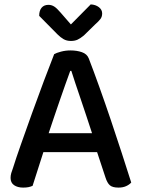

<svg xmlns="http://www.w3.org/2000/svg" viewBox="-20 -843 642 872"><path d="M421 -152H177L128 1Q119 5 109 7Q99 9 85 9Q60 9 44 -2Q28 -13 28 -35Q28 -46 31 -56.5Q34 -67 39 -80Q52 -122 75.5 -188.5Q99 -255 125.5 -329Q152 -403 179 -474.5Q206 -546 226 -597Q236 -603 257 -608.5Q278 -614 300 -614Q329 -614 352 -606Q375 -598 383 -578Q405 -521 431 -448.5Q457 -376 483 -299Q509 -222 533 -148Q557 -74 576 -14Q567 -4 552.5 2.5Q538 9 518 9Q491 9 479 -1.5Q467 -12 459 -37ZM299 -521Q289 -494 277 -460Q265 -426 252 -388.5Q239 -351 226 -312.5Q213 -274 201 -238H398Q385 -278 371.5 -318.5Q358 -359 345.5 -396Q333 -433 322 -465.5Q311 -498 304 -521ZM392 -823Q414 -822 429 -810.5Q444 -799 444 -782Q444 -767 436 -756.5Q428 -746 412 -732L361 -682Q344 -668 331.5 -662.5Q319 -657 302 -657Q283 -657 269 -665Q255 -673 241 -687L158 -771Q158 -795 169 -808Q180 -821 200 -821Q214 -821 226 -813.5Q238 -806 255 -786L302 -732Z"/></svg>

Font: Baloo Paaji 2 Medium
Style: Regular
Weight: 500
Designer: Shuchita Grover, Noopur Datye and Ek Type
Foundry: Ek Type
Version: Version 1.640;hotconv 1.0.111;makeotfexe 2.5.65597; ttfautoh